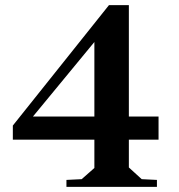

<svg xmlns="http://www.w3.org/2000/svg" viewBox="-20 -725 693 745"><path d="M346.2 -562 107.9 -272.9H346.2ZM29.8 -183.1V-237.8L402.8 -705.1H480V-272.9H595.2V-183.1H480V-75.2L529.8 -29.8L588.9 -26.9V0H237.8V-26.9L296.9 -29.8L346.2 -73.2V-183.1Z"/></svg>

Font: Ortica Angular Bold
Style: Regular
Weight: 700
Designer: Benedetta Bovani
Foundry: Collletttivo
Version: Version 2.000;Glyphs 3.1.2 (3151)